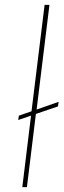

<svg xmlns="http://www.w3.org/2000/svg" viewBox="-20 -772 262 792"><path d="M219 -333 128 -302 91 0H72L108 -295L55 -277L58 -295L110 -313L164 -752H184L131 -320L222 -352Z"/></svg>

Font: Josefin Sans Thin
Style: Italic
Weight: 200
Italic angle: -7°
Designer: Santiago Orozco
Foundry: Typemade
Version: Version 2.000